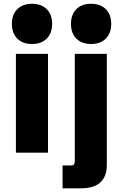

<svg xmlns="http://www.w3.org/2000/svg" viewBox="-20 -815 652 1025"><path d="M64.9 0V-527.3H236.3V0ZM150.9 -580.1Q101.1 -580.1 72.3 -608.9Q43.5 -637.7 43.5 -687.5Q43.5 -737.3 72.3 -766.1Q101.1 -794.9 150.9 -794.9Q200.7 -794.9 229.5 -766.1Q258.3 -737.3 258.3 -687.5Q258.3 -637.7 229.5 -608.9Q200.7 -580.1 150.9 -580.1ZM314 190.4V68.4H355Q370.6 68.4 375 63Q379.4 57.6 379.4 41V-527.3H550.3V64.5Q550.3 190.4 411.1 190.4ZM466.3 -580.1Q416.5 -580.1 387.7 -608.9Q358.9 -637.7 358.9 -687.5Q358.9 -737.3 387.7 -766.1Q416.5 -794.9 466.3 -794.9Q516.1 -794.9 544.9 -766.1Q573.7 -737.3 573.7 -687.5Q573.7 -637.7 544.9 -608.9Q516.1 -580.1 466.3 -580.1Z"/></svg>

Font: Schibsted Grotesk ExtraBold
Style: Regular
Weight: 800
Designer: Bakken & Baeck AS, Henrik Kongsvoll
Foundry: Schibsted ASA
Version: Version 1.100; ttfautohint (v1.8.4.7-5d5b);gftools[0.9.25]